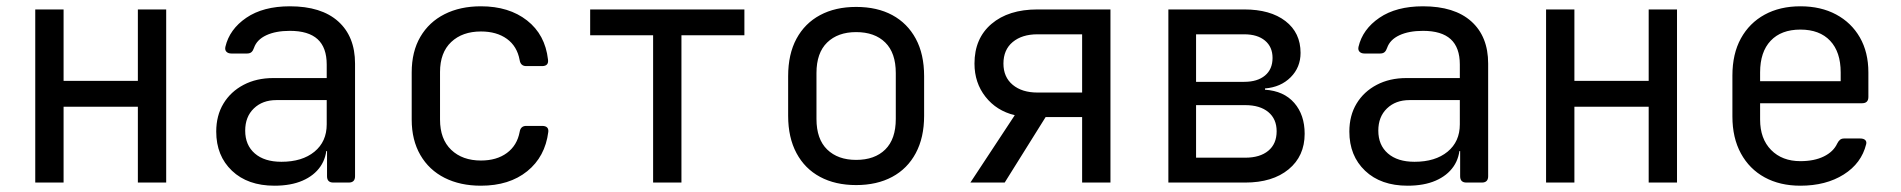

<svg xmlns="http://www.w3.org/2000/svg" viewBox="-20 -580 6040 610"><path d="M92 0V-550H182V-323H418V-550H508V0H418V-241H182V0Z M852 10Q767 10 717 -37.5Q667 -85 667 -162Q667 -213 690 -251Q713 -289 754 -310.5Q795 -332 848 -332H1018V-375Q1018 -429 989 -455.5Q960 -482 901 -482Q856 -482 826 -468Q796 -454 787 -428Q784 -419 779 -414.5Q774 -410 765 -410H715Q705 -410 699.5 -415.5Q694 -421 696 -431Q709 -487 762.5 -523.5Q816 -560 901 -560Q1001 -560 1054.5 -512Q1108 -464 1108 -378V-20Q1108 0 1088 0H1039Q1019 0 1019 -20V-100H1004L1018 -120Q1018 -80 998 -51Q978 -22 941 -6Q904 10 852 10ZM874 -66Q940 -66 979 -98Q1018 -130 1018 -185V-262H858Q814 -262 786.5 -235.5Q759 -209 759 -165Q759 -119 789.5 -92.5Q820 -66 874 -66Z M1508 10Q1442 10 1392.5 -15Q1343 -40 1315.5 -87.5Q1288 -135 1288 -200V-350Q1288 -416 1315.5 -463Q1343 -510 1392.5 -535Q1442 -560 1508 -560Q1597 -560 1654.5 -515Q1712 -470 1721 -391Q1724 -370 1702 -370H1652Q1634 -370 1631 -389Q1623 -433 1590.5 -456.5Q1558 -480 1508 -480Q1449 -480 1413.5 -446.5Q1378 -413 1378 -351V-200Q1378 -138 1413.5 -104Q1449 -70 1508 -70Q1558 -70 1590.5 -94Q1623 -118 1631 -161Q1634 -180 1652 -180H1702Q1724 -180 1722 -161Q1712 -82 1655 -36Q1598 10 1508 10Z M2055 0V-468H1855V-550H2345V-468H2145V0Z M2700 8Q2634 8 2585.5 -18Q2537 -44 2510.5 -93.5Q2484 -143 2484 -212V-338Q2484 -408 2510.5 -457Q2537 -506 2585.5 -532Q2634 -558 2700 -558Q2767 -558 2815 -532Q2863 -506 2889.5 -457Q2916 -408 2916 -338V-212Q2916 -143 2889.5 -93.5Q2863 -44 2814.5 -18Q2766 8 2700 8ZM2700 -72Q2759 -72 2792.5 -105Q2826 -138 2826 -202V-348Q2826 -412 2792.5 -445Q2759 -478 2700 -478Q2642 -478 2608 -445Q2574 -412 2574 -348V-202Q2574 -138 2608 -105Q2642 -72 2700 -72Z M3063 0 3204 -214Q3146 -228 3111 -272.5Q3076 -317 3076 -378Q3076 -458 3130 -504Q3184 -550 3276 -550H3508V0H3418V-208H3302L3172 0ZM3276 -286H3418V-471H3276Q3227 -471 3197.5 -446.5Q3168 -422 3168 -378Q3168 -335 3197.5 -310.5Q3227 -286 3276 -286Z M3692 0V-550H3933Q4016 -550 4064 -513Q4112 -476 4112 -412Q4112 -366 4080.5 -334.5Q4049 -303 3999 -299V-295Q4059 -291 4092 -253Q4125 -215 4125 -155Q4125 -84 4074 -42Q4023 0 3936 0ZM3780 -79H3936Q3983 -79 4009.5 -101Q4036 -123 4036 -163Q4036 -202 4009.5 -224Q3983 -246 3936 -246H3780ZM3780 -320H3933Q3975 -320 3999 -340Q4023 -360 4023 -396Q4023 -431 3999 -451Q3975 -471 3933 -471H3780Z M4452 10Q4367 10 4317 -37.5Q4267 -85 4267 -162Q4267 -213 4290 -251Q4313 -289 4354 -310.5Q4395 -332 4448 -332H4618V-375Q4618 -429 4589 -455.5Q4560 -482 4501 -482Q4456 -482 4426 -468Q4396 -454 4387 -428Q4384 -419 4379 -414.5Q4374 -410 4365 -410H4315Q4305 -410 4299.5 -415.5Q4294 -421 4296 -431Q4309 -487 4362.5 -523.5Q4416 -560 4501 -560Q4601 -560 4654.5 -512Q4708 -464 4708 -378V-20Q4708 0 4688 0H4639Q4619 0 4619 -20V-100H4604L4618 -120Q4618 -80 4598 -51Q4578 -22 4541 -6Q4504 10 4452 10ZM4474 -66Q4540 -66 4579 -98Q4618 -130 4618 -185V-262H4458Q4414 -262 4386.5 -235.5Q4359 -209 4359 -165Q4359 -119 4389.5 -92.5Q4420 -66 4474 -66Z M4892 0V-550H4982V-323H5218V-550H5308V0H5218V-241H4982V0Z M5700 10Q5635 10 5586.5 -16.5Q5538 -43 5511 -92.5Q5484 -142 5484 -210V-340Q5484 -409 5511 -458Q5538 -507 5586.5 -533.5Q5635 -560 5700 -560Q5765 -560 5813.5 -534Q5862 -508 5889 -461Q5916 -414 5916 -350V-272Q5916 -252 5896 -252H5572V-200Q5572 -139 5607 -103.5Q5642 -68 5700 -68Q5744 -68 5774.5 -83Q5805 -98 5817 -124Q5821 -132 5826 -136Q5831 -140 5839 -140H5890Q5901 -140 5906 -135Q5911 -130 5909 -122Q5894 -61 5837.5 -25.5Q5781 10 5700 10ZM5828 -313V-350Q5828 -415 5794.5 -450.5Q5761 -486 5700 -486Q5639 -486 5605.5 -450.5Q5572 -415 5572 -350V-322H5835Z"/></svg>

Font: Pitagon Sans Mono
Style: Regular
Weight: 400
Monospace: yes
Designer: Travis Tran
Foundry: Pitagon
Version: Version 1.001;gftools[0.9.26]